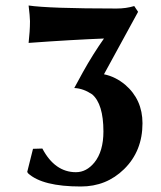

<svg xmlns="http://www.w3.org/2000/svg" viewBox="-20 -671 586 698"><path d="M281 -408 250 -351C273 -350 294 -342 315 -328C342 -305 356 -260 356 -193C356 -145 345 -107 323 -80C304 -57 282 -45 256 -45C205 -45 164 -74 134 -131L100 -130L79 -46L82 -41C117 -9 181 7 274 7C336 7 388 -14 431 -56C476 -100 498 -156 498 -223C498 -280 477 -327 435 -363C412 -382 387 -395 358 -401L482 -628L468 -649C448 -643 427 -640 404 -640C237 -640 131 -644 84 -651C87 -625 89 -606 89 -594C89 -568 87 -542 84 -515C193 -523 284 -528 358 -531C332 -494 306 -453 281 -408Z"/></svg>

Font: Libertinus Sans
Style: Bold
Weight: 700
Designer: Philipp H. Poll, Khaled Hosny
Foundry: Caleb Maclennan
Version: Version 7.050;RELEASE